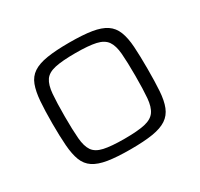

<svg xmlns="http://www.w3.org/2000/svg" viewBox="-117 -665 854 820"><g transform="rotate(-30 309.5 -255.0)"><path d="M310 8Q243 8 199.5 1Q156 -6 130.5 -23Q105 -40 93.5 -70Q82 -100 78.5 -145.5Q75 -191 75 -254Q75 -318 78.5 -363.5Q82 -409 93.5 -439.5Q105 -470 130.5 -487Q156 -504 199.5 -511Q243 -518 310 -518Q377 -518 420 -511Q463 -504 488.5 -487Q514 -470 526 -439.5Q538 -409 541 -363.5Q544 -318 544 -254Q544 -191 541 -145.5Q538 -100 526 -70Q514 -40 488.5 -23Q463 -6 420 1Q377 8 310 8ZM310 -44Q375 -44 410.5 -52Q446 -60 461.5 -82Q477 -104 480.5 -145.5Q484 -187 484 -254Q484 -322 480.5 -364Q477 -406 461.5 -428Q446 -450 410.5 -458Q375 -466 310 -466Q245 -466 209 -458Q173 -450 158 -428Q143 -406 139.5 -364Q136 -322 136 -254Q136 -187 139.5 -145.5Q143 -104 158 -82Q173 -60 209 -52Q245 -44 310 -44Z"/></g></svg>

Font: Saira SemiExpanded Light
Style: Regular
Weight: 300
Width: 6
Designer: Hector Gatti with collaboration of the Omnibus-Type team
Foundry: Omnibus-Type
Version: Version 1.101